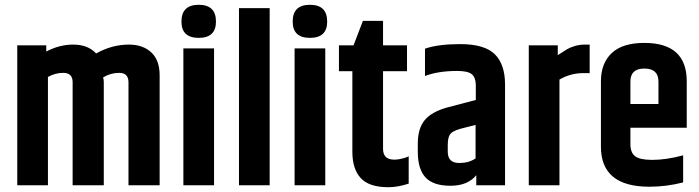

<svg xmlns="http://www.w3.org/2000/svg" viewBox="-20 -773 2918 801"><path d="M381 -550Q447 -587 518 -587Q576 -587 611 -554.5Q646 -522 646 -459V0H516V-430Q516 -469 477 -469Q441 -469 410 -450Q413 -442 413 -431V0H283V-430Q283 -469 244 -469Q210 -469 180 -452V0H52V-584H173V-558Q228 -587 285 -587Q347 -587 381 -550Z M745 -571H873V0H745ZM737 -683Q737 -753 809 -753Q881 -753 881 -683Q881 -615 809 -615Q737 -615 737 -683Z M977 -739H1105V0H977Z M1209 -571H1337V0H1209ZM1201 -683Q1201 -753 1273 -753Q1345 -753 1345 -683Q1345 -615 1273 -615Q1201 -615 1201 -683Z M1494 -686H1578V-584H1678V-476H1578V-152Q1578 -107 1625 -107Q1634 -107 1643.5 -108.5Q1653 -110 1660 -112Q1667 -114 1672 -115.5Q1677 -117 1681 -119L1685 -121V-7Q1640 8 1600 8Q1520 8 1485 -30Q1450 -68 1450 -140V-476H1394V-584H1455Z M1753 -570Q1808 -589 1900 -589Q2001 -589 2044 -547Q2087 -505 2087 -420V0H1967V-42Q1931 2 1859 2Q1788 2 1755.5 -32.5Q1723 -67 1723 -140V-174Q1723 -237 1752 -272Q1781 -307 1847 -325L1965 -356V-420Q1964 -451 1947.5 -464Q1931 -477 1887 -477Q1808 -477 1753 -456ZM1964 -112V-252L1898 -235Q1867 -226 1857.5 -212.5Q1848 -199 1848 -168V-140Q1848 -93 1896 -93Q1936 -93 1964 -112Z M2420 -587H2440V-468H2414Q2360 -468 2314 -441V0H2186V-584H2307V-543Q2335 -561 2346.5 -568Q2358 -575 2378 -581Q2398 -587 2420 -587Z M2610 -339H2727V-433Q2727 -487 2668 -487Q2610 -487 2610 -433ZM2487 -161V-434Q2487 -509 2532 -551.5Q2577 -594 2668 -594Q2845 -594 2845 -434V-240H2610V-171Q2610 -136 2630 -121Q2650 -106 2701 -106Q2760 -106 2830 -125V-12Q2760 6 2689 6Q2487 6 2487 -161Z"/></svg>

Font: Khand ExtraBold
Style: Regular
Weight: 800
Designer: Sanchit Sawaria and Jyotish Sonowal (Devanagari), Satya Rajpurohit (Latin)
Foundry: Indian Type Foundry
Version: Version 2.000;PS 1.0;hotconv 1.0.79;makeotf.lib2.5.61930